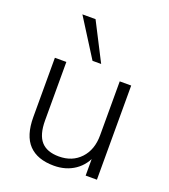

<svg xmlns="http://www.w3.org/2000/svg" viewBox="-138 -852 846 960"><g transform="rotate(20 284.5 -372.0)"><path d="M259 8Q171 8 125.5 -39.5Q80 -87 80 -186V-501H141V-190Q141 -114 172 -79Q203 -44 267 -44Q338 -44 381.5 -90.5Q425 -137 425 -214V-501H486V0H426V-118H439Q418 -57 370.5 -24.5Q323 8 259 8ZM262 -551 135 -752H205L308 -551Z"/></g></svg>

Font: Mulish ExtraLight Light
Style: Regular
Weight: 300
Version: Version 3.603